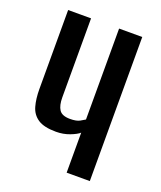

<svg xmlns="http://www.w3.org/2000/svg" viewBox="-115 -666 621 740"><g transform="rotate(20 195.5 -295.5)"><path d="M246 0V-164Q235 -154 209 -144Q183 -134 153 -134Q104 -134 79 -150.5Q54 -167 45.5 -197Q37 -227 37 -267V-591H131V-267Q131 -234 142.5 -216.5Q154 -199 187 -199Q213 -199 226.5 -206.5Q240 -214 246 -218V-591H341V0Z"/></g></svg>

Font: Alumni Sans SemiBold
Style: Regular
Weight: 600
Designer: Robert E. Leuschke
Foundry: Robert E. Leuschke
Version: Version 1.018